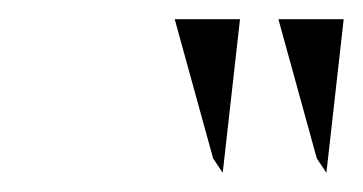

<svg xmlns="http://www.w3.org/2000/svg" viewBox="-20 -797 378 200"><path d="M162 -777 202 -632 212 -617 230 -777ZM270 -777 310 -632 320 -617 338 -777Z"/></svg>

Font: Charger Sport
Style: ExLitObl
Weight: 200
Designer: Jasper
Foundry: Cannot Into Space Fonts
Version: Version 1.1